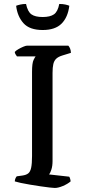

<svg xmlns="http://www.w3.org/2000/svg" viewBox="-20 -930 423 950"><path d="M250.9 0Q244.1 0 224.4 -2.3Q204.7 -4.5 179.5 -8.3Q154.3 -12.1 128.4 -16.4Q102.6 -20.6 82.5 -25Q62.3 -29.4 53.3 -32.4Q53.3 -40 56.3 -46.9Q59.3 -53.8 62.9 -57.6L90.5 -61.4Q109.6 -64.1 119.7 -72.1Q129.9 -80.1 134.2 -100.2Q138.5 -120.3 138.5 -157.8V-574.3Q138.5 -618.4 146.3 -633.8Q154.1 -649.3 156.3 -651H63.9Q61.9 -655 58.3 -659.1Q54.8 -663.3 52.8 -672.8Q58.3 -679.4 70.4 -686.4Q82.4 -693.5 95 -698.7Q107.5 -704 113.3 -704H318.1Q322.9 -699.2 326.8 -689.8Q330.7 -680.3 330.9 -668.5L288.7 -655.5Q268.9 -649.5 258.3 -639.6Q247.8 -629.7 243.9 -613.2Q240 -596.7 240 -569.3V-133.1Q240 -108.8 234.3 -91.2Q228.7 -73.7 222.9 -66.9L322.4 -55.8Q324.4 -53.8 326.7 -46.4Q329.1 -39 329.4 -32.4Q314.4 -19.6 291.3 -9.8Q268.2 0 250.9 0ZM191.1 -781.5Q126.4 -781.5 96.2 -815.2Q66 -848.9 59.8 -901.4Q66.8 -904.4 80.2 -907.4Q93.5 -910.4 108.8 -910.4Q116.8 -872.5 135.3 -859.1Q153.9 -845.8 191 -845.8Q227.8 -845.8 246.9 -859Q266 -872.3 273.2 -910.4Q291.1 -910.4 304 -907.4Q317 -904.4 323 -901.5Q316 -844.4 284.4 -812.9Q252.9 -781.5 191.1 -781.5Z"/></svg>

Font: Texturina Medium
Style: Regular
Weight: 500
Designer: Guillermo Torres Carreño
Foundry: Omnibus-Type
Version: Version 1.003